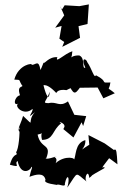

<svg xmlns="http://www.w3.org/2000/svg" viewBox="-20 -810 567 873"><path d="M268 -223 314 -185 351 -254 358 -237 372 -282 318 -288 289 -349C249 -321 239 -350 201 -341C169 -342 190 -345 206 -393C204 -352 191 -368 177 -425C169 -412 182 -445 236 -387C244 -406 278 -401 282 -400C322 -423 335 -404 287 -440C315 -372 322 -383 343 -411L424 -412L450 -363L502 -386C461 -421 476 -391 482 -435C430 -433 478 -436 416 -468C409 -449 397 -499 377 -527C373 -544 345 -552 368 -502C350 -496 370 -546 340 -558C282 -559 305 -515 309 -577C273 -566 228 -518 241 -550C201 -553 183 -518 178 -525C165 -490 158 -482 164 -491C156 -542 142 -514 124 -515C131 -525 64 -518 45 -448C77 -446 63 -450 78 -425C94 -409 53 -428 71 -377C45 -371 37 -324 65 -340C39 -330 88 -279 128 -315C132 -300 93 -261 139 -300C98 -256 145 -228 85 -283C68 -224 47 -219 89 -197C62 -240 57 -213 68 -231C71 -206 65 -131 53 -118C65 -96 42 -124 25 -61C82 -45 41 -65 60 -78C74 -13 115 -30 124 -52C129 -46 123 -48 114 -6C143 -17 180 -27 187 8C173 25 242 30 238 31C247 23 279 46 275 24C286 -25 300 -5 286 43C339 -34 318 -27 376 17C358 5 381 -48 386 -1C411 -20 374 0 454 -45C462 -65 418 -17 478 -93C464 -97 461 -103 514 -63C511 -118 510 -137 498 -128L456 -158L382 -196L386 -152C322 -112 372 -131 368 -173C318 -159 328 -99 314 -78C333 -93 274 -106 233 -68C248 -103 210 -90 240 -101C194 -82 180 -90 190 -90C217 -159 165 -130 151 -198C197 -207 158 -225 171 -174C225 -174 217 -219 258 -249C236 -260 277 -253 273 -233ZM254 -782 272 -740 231 -684 260 -692 250 -634 272 -619 263 -597 344 -638 337 -691 378 -701 384 -790 341 -782 274 -786 260 -764Z"/></svg>

Font: Asimov Aggro
Style: Condensed
Weight: 500
Designer: Google
Version: Version 2.000980; 2014